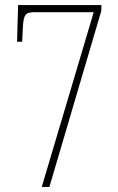

<svg xmlns="http://www.w3.org/2000/svg" viewBox="-20 -734 465 754"><path d="M144 0H174L378 -692V-714H51L47 -570H67L70 -630C73 -680 82 -686 117 -686H348Z"/></svg>

Font: Noto Serif Lao ExtraCondensed Thin
Style: Regular
Weight: 100
Width: 2
Designer: Monotype Design Team
Foundry: Monotype Imaging Inc.
Version: Version 2.003